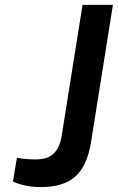

<svg xmlns="http://www.w3.org/2000/svg" viewBox="-20 -758 481 784"><path d="M33 -17 49 -114Q83 -107 126 -107Q173 -107 198.5 -130.5Q224 -154 232 -204L317 -738H441L352 -179Q336 -80 287.5 -37Q239 6 146 6Q114 6 83 -0.5Q52 -7 33 -17Z"/></svg>

Font: Exo SemiBold
Style: Italic
Weight: 600
Italic angle: -9°
Designer: Natanael Gama
Foundry: Natanael Gama
Version: Version 1.500; ttfautohint (v1.6)